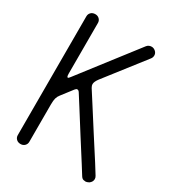

<svg xmlns="http://www.w3.org/2000/svg" viewBox="-177 -833 850 935"><g transform="rotate(30 248.5 -365.0)"><path d="M449 0Q446 0 437.5 -1.5Q429 -3 422 -14L390 -65Q357 -116 315.5 -182Q274 -248 241 -300Q208 -352 202.5 -360.5Q197 -369 190 -369Q184 -369 178 -361L131 -300Q122 -289 118.5 -276Q115 -263 115 -241V-31Q115 -18 106 -9Q97 0 83 0Q68 0 59 -9Q50 -18 50 -31V-699Q50 -712 59 -721Q68 -730 83 -730Q97 -730 106 -721Q115 -712 115 -699V-415Q115 -395 121 -395Q125 -395 132.5 -405.5Q140 -416 258 -568L374 -718Q384 -730 400 -730Q412 -730 422 -721Q432 -712 432 -699Q432 -688 425 -679L256 -462Q241 -442 241 -429Q241 -419 247 -409.5Q253 -400 288 -345.5Q323 -291 366.5 -222.5Q410 -154 444 -102L477 -49Q482 -41 482 -33Q482 -17 467 -6Q455 0 449 0Z"/></g></svg>

Font: Gardens CM
Style: Regular
Weight: 400
Designer: Created by: Aleksander Shevchuk, 2010. Modifed by: Daren Olsen, 2020.
Foundry: High-Logic / FontCreator v.13.0.0 build 2663 (64-bit)
Version: Version 3.003 Ukrainian, initial release